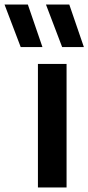

<svg xmlns="http://www.w3.org/2000/svg" viewBox="-108 -828 390 848"><path d="M59.5 0V-545.5H186V0ZM166.5 -620 95 -808H198L262.5 -620ZM-16.5 -620 -88 -808H15L79.5 -620Z"/></svg>

Font: Encode Sans SemiCondensed SemiCondensed SemiBold
Style: Regular
Weight: 600
Width: 4
Designer: Multiple Designers
Foundry: Impallari Type
Version: Version 3.000; ttfautohint (v1.8.3) -l 8 -r 50 -G 200 -x 14 